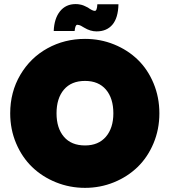

<svg xmlns="http://www.w3.org/2000/svg" viewBox="-20 -910 828 937"><path d="M395 6.8Q320.3 6.8 253.2 -20.3Q186 -47.4 136.7 -95Q87.4 -142.6 58.6 -210.7Q29.8 -278.8 29.8 -356.9Q29.8 -460.9 79.1 -544.7Q128.4 -628.4 211.7 -674.3Q294.9 -720.2 395 -720.2Q470.2 -720.2 536.9 -693.1Q603.5 -666 652.3 -618.7Q701.2 -571.3 729.5 -503.2Q757.8 -435.1 757.8 -356.9Q757.8 -278.8 729.2 -210.7Q700.7 -142.6 651.6 -95Q602.5 -47.4 535.9 -20.3Q469.2 6.8 395 6.8ZM255.9 -356.9Q255.9 -284.7 292 -242.4Q328.1 -200.2 395 -200.2Q460.4 -200.2 496.8 -242.7Q533.2 -285.2 533.2 -356.9Q533.2 -430.2 497.1 -472.7Q460.9 -515.1 395 -515.1Q328.1 -515.1 292 -472.7Q255.9 -430.2 255.9 -356.9ZM344.2 -758.8H242.2Q244.6 -819.8 272.9 -855Q301.3 -890.1 349.1 -890.1Q355 -890.1 360.4 -889.6Q365.7 -889.2 370.8 -887.9Q376 -886.7 379.4 -886Q382.8 -885.3 387.9 -883.1Q393.1 -880.9 395 -879.9Q397 -878.9 402.6 -876.2Q408.2 -873.5 409.2 -873Q431.2 -856.9 442.9 -856.9Q453.6 -856.9 455.1 -889.2H558.1Q556.6 -822.8 528.8 -789.8Q501 -756.8 451.2 -756.8Q420.9 -756.8 391.1 -774.9Q388.2 -776.4 383.1 -779.5Q377.9 -782.7 374.8 -784.4Q371.6 -786.1 366.5 -787.6Q361.3 -789.1 356.9 -789.1Q347.2 -789.1 344.2 -758.8Z"/></svg>

Font: SVN-Poppins Black
Style: Regular
Weight: 900
Designer: Ninad Kale (Devanagari), Jonny Pinhorn (Latin)
Foundry: Indian Type Foundry
Version: Version 3.002 2017